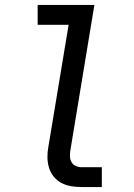

<svg xmlns="http://www.w3.org/2000/svg" viewBox="-20 -755 540 775"><path d="M310 0Q288 0 267 -3.5Q246 -7 228 -16.5Q210 -26 197 -42Q184 -58 178 -77.5Q172 -97 171.5 -118.5Q171 -140 175 -161L257 -655H132V-735H361L264 -148Q262 -136 262.5 -123Q263 -110 269 -100Q275 -90 286 -85Q297 -80 310 -80H391V0Z"/></svg>

Font: Iosevka Slab Medium
Style: Italic
Weight: 500
Italic angle: -9°
Monospace: yes
Designer: Belleve Invis
Foundry: Belleve Invis
Version: Version 11.1.0; ttfautohint (v1.8.3)